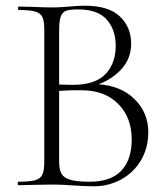

<svg xmlns="http://www.w3.org/2000/svg" viewBox="-20 -648 589 672"><path d="M499 -185Q499 -131 474 -88Q449 -45 405 -20.5Q361 4 308 4Q274 4 236 1Q222 0 203 -1Q184 -2 160 -2L94 -1Q76 0 44 0Q42 0 42 -6Q42 -12 44 -12Q84 -12 102.5 -17Q121 -22 128 -36.5Q135 -51 135 -81V-544Q135 -574 128.5 -588Q122 -602 103.5 -607.5Q85 -613 46 -613Q43 -613 43 -619Q43 -625 46 -625L94 -624Q134 -622 160 -622Q178 -622 194 -623Q210 -624 222 -625Q253 -628 277 -628Q360 -628 399.5 -590.5Q439 -553 439 -495Q439 -446 408 -409.5Q377 -373 325 -353Q403 -348 451 -301Q499 -254 499 -185ZM187 -542V-352L234 -351Q313 -351 349 -388.5Q385 -426 385 -488Q385 -544 353.5 -579.5Q322 -615 254 -615Q226 -615 213 -611Q200 -607 193.5 -592Q187 -577 187 -542ZM441 -160Q441 -236 394.5 -283.5Q348 -331 269 -332Q232 -333 187 -330V-81Q187 -54 195.5 -39.5Q204 -25 227 -18.5Q250 -12 294 -12Q368 -12 404.5 -50.5Q441 -89 441 -160Z"/></svg>

Font: Cormorant Garamond Light
Style: Regular
Weight: 300
Designer: Christian Thalmann (Catharsis Fonts)
Version: Version 3.000